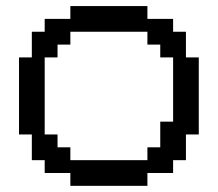

<svg xmlns="http://www.w3.org/2000/svg" viewBox="-20 -728 707 623"><path d="M83.3 -375H125V-333.3H83.3ZM83.3 -416.7H125V-375H83.3ZM83.3 -458.3H125V-416.7H83.3ZM83.3 -500H125V-458.3H83.3ZM125 -583.3H166.7V-541.7H125ZM125 -291.7H166.7V-250H125ZM166.7 -625H208.3V-583.3H166.7ZM250 -666.7H291.7V-625H250ZM291.7 -666.7H333.3V-625H291.7ZM333.3 -666.7H375V-625H333.3ZM166.7 -250H208.3V-208.3H166.7ZM250 -208.3H291.7V-166.7H250ZM291.7 -208.3H333.3V-166.7H291.7ZM333.3 -208.3H375V-166.7H333.3ZM41.7 -541.7H83.3V-500H41.7ZM41.7 -500H83.3V-458.3H41.7ZM41.7 -458.3H83.3V-416.7H41.7ZM41.7 -416.7H83.3V-375H41.7ZM41.7 -375H83.3V-333.3H41.7ZM41.7 -333.3H83.3V-291.7H41.7ZM83.3 -333.3H125V-291.7H83.3ZM83.3 -291.7H125V-250H83.3ZM125 -250H166.7V-208.3H125ZM166.7 -208.3H208.3V-166.7H166.7ZM208.3 -208.3H250V-166.7H208.3ZM250 -166.7H291.7V-125H250ZM291.7 -166.7H333.3V-125H291.7ZM333.3 -166.7H375V-125H333.3ZM375 -208.3H416.7V-166.7H375ZM416.7 -208.3H458.3V-166.7H416.7ZM458.3 -250H500V-208.3H458.3ZM208.3 -166.7H250V-125H208.3ZM125 -208.3H166.7V-166.7H125ZM83.3 -250H125V-208.3H83.3ZM83.3 -541.7H125V-500H83.3ZM83.3 -583.3H125V-541.7H83.3ZM83.3 -625H125V-583.3H83.3ZM125 -625H166.7V-583.3H125ZM125 -666.7H166.7V-625H125ZM166.7 -666.7H208.3V-625H166.7ZM208.3 -666.7H250V-625H208.3ZM208.3 -708.3H250V-666.7H208.3ZM250 -708.3H291.7V-666.7H250ZM291.7 -708.3H333.3V-666.7H291.7ZM333.3 -708.3H375V-666.7H333.3ZM375 -708.3H416.7V-666.7H375ZM375 -666.7H416.7V-625H375ZM416.7 -666.7H458.3V-625H416.7ZM458.3 -625H500V-583.3H458.3ZM458.3 -666.7H500V-625H458.3ZM375 -166.7H416.7V-125H375ZM416.7 -166.7H458.3V-125H416.7ZM458.3 -208.3H500V-166.7H458.3ZM500 -208.3H541.7V-166.7H500ZM500 -250H541.7V-208.3H500ZM500 -291.7H541.7V-250H500ZM541.7 -250H583.3V-208.3H541.7ZM541.7 -291.7H583.3V-250H541.7ZM583.3 -333.3H625V-291.7H583.3ZM583.3 -375H625V-333.3H583.3ZM583.3 -416.7H625V-375H583.3ZM583.3 -458.3H625V-416.7H583.3ZM583.3 -500H625V-458.3H583.3ZM583.3 -541.7H625V-500H583.3ZM541.7 -541.7H583.3V-500H541.7ZM541.7 -500H583.3V-458.3H541.7ZM541.7 -458.3H583.3V-416.7H541.7ZM541.7 -416.7H583.3V-375H541.7ZM541.7 -375H583.3V-333.3H541.7ZM541.7 -333.3H583.3V-291.7H541.7ZM500 -583.3H541.7V-541.7H500ZM500 -625H541.7V-583.3H500ZM541.7 -583.3H583.3V-541.7H541.7ZM541.7 -625H583.3V-583.3H541.7ZM500 -666.7H541.7V-625H500ZM416.7 -708.3H458.3V-666.7H416.7ZM500 -333.3H541.7V-291.7H500Z"/></svg>

Font: Yarndings 20
Style: Regular
Weight: 400
Designer: Sarah Cadigan-Fried
Version: Version 1.000; ttfautohint (v1.8.4.7-5d5b)